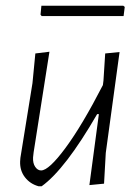

<svg xmlns="http://www.w3.org/2000/svg" viewBox="-20 -640 486 668"><path d="M409 -620 414 -616 410 -584H125L121 -589L124 -620ZM152 -460 97 -110 95 -92Q94 -72 102.5 -59.5Q111 -47 123 -47Q150 -47 208 -125.5Q266 -204 338 -344L340 -360L346 -454L396 -459L348 -108L342 -1L291 4L324 -243H318Q207 -51 125 8H114Q85 0 67 -23Q49 -46 50 -78L51 -91L93 -351L103 -454Z"/></svg>

Font: Alegreya Sans Light
Style: Italic
Weight: 300
Italic angle: -7°
Designer: Juan Pablo del Peral
Foundry: Huerta Tipografica
Version: Version 2.007